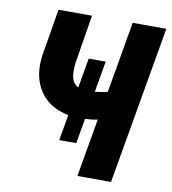

<svg xmlns="http://www.w3.org/2000/svg" viewBox="-80 -781 761 851"><g transform="rotate(10 300.0 -355.5)"><path d="M360.8 -521 294.9 -142.6H218.3L284.2 -521ZM114.7 -710.9H265.6L230 -492.2Q226.6 -463.4 229 -438.2Q231.4 -413.1 246.3 -397.2Q261.2 -381.3 295.4 -380.4Q310.5 -379.9 326.7 -380.6Q342.8 -381.3 358.6 -383.8Q374.5 -386.2 389.9 -390.1Q405.3 -394 419.9 -399.4L406.7 -272.9Q393.1 -267.1 378.2 -263.4Q363.3 -259.8 347.4 -257.8Q331.5 -255.9 315.7 -255.4Q299.8 -254.9 285.6 -254.9Q214.4 -255.9 165 -285.9Q115.7 -315.9 93 -369.1Q70.3 -422.4 78.6 -493.7ZM448.7 -710.9H600.1L476.6 0H325.2Z"/></g></svg>

Font: Roboto Condensed ExtraBold
Style: Italic
Weight: 800
Italic angle: -12°
Designer: Christian Robertson
Foundry: Google
Version: Version 3.008; 2023